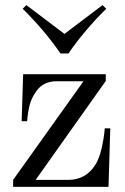

<svg xmlns="http://www.w3.org/2000/svg" viewBox="-20 -729 489 749"><path d="M68.4 -694.8 83 -709 231.4 -596.7 379.9 -709 394.5 -694.8Q309.6 -611.3 247.1 -520.5H215.8Q153.3 -611.3 68.4 -694.8ZM31.2 0V-27.3L305.7 -412.1H201.2Q149.4 -412.1 122.1 -374Q103.5 -348.1 96.2 -321Q88.9 -293.9 85.9 -256.3H64.5L70.3 -439.5H392.6V-413.1L119.1 -27.3H246.1Q313.5 -27.3 350.6 -84Q366.2 -107.4 376 -148.7Q385.7 -189.9 388.7 -228.5H410.2L403.3 0Z"/></svg>

Font: Theano Modern
Style: Regular
Weight: 400
Designer: Alexey Kryukov
Version: Version 2.00